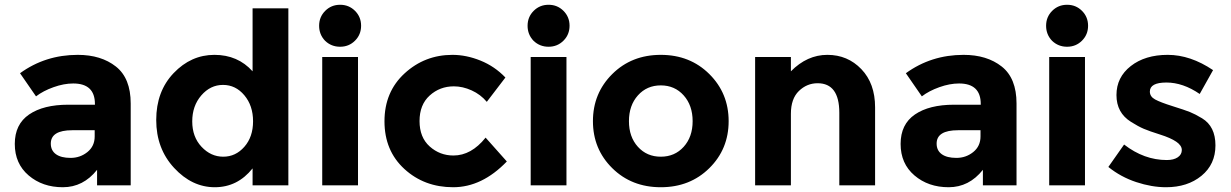

<svg xmlns="http://www.w3.org/2000/svg" viewBox="-20 -777 5160 805"><path d="M528 0H387V-65Q329 8 243.5 8Q158 8 100 -41.5Q42 -91 42 -173.5Q42 -256 102 -297Q162 -338 266 -338H378V-341Q378 -427 287 -427Q248 -427 204.5 -411.5Q161 -396 131 -373L64 -470Q170 -547 306 -547Q404 -547 466 -498Q528 -449 528 -343ZM377 -205V-231H283Q193 -231 193 -175Q193 -146 214.5 -130.5Q236 -115 276 -115Q316 -115 346.5 -139.5Q377 -164 377 -205Z M1039 -478V-742H1189V0H1039V-71Q976 8 880.5 8Q785 8 710 -73Q635 -154 635 -274Q635 -394 708 -470.5Q781 -547 879 -547Q977 -547 1039 -478ZM786 -268Q786 -203 825 -161.5Q864 -120 916 -120Q968 -120 1004.5 -161.5Q1041 -203 1041 -268.5Q1041 -334 1004.5 -377.5Q968 -421 915 -421Q862 -421 824 -377Q786 -333 786 -268Z M1481 0H1331V-538H1481ZM1343 -606Q1318 -632 1318 -669Q1318 -706 1343.5 -731.5Q1369 -757 1406 -757Q1443 -757 1468.5 -731.5Q1494 -706 1494 -669Q1494 -632 1468.5 -606.5Q1443 -581 1406 -581Q1369 -581 1343 -606Z M1881 -125Q1956 -125 2016 -200L2105 -100Q2001 8 1880 8Q1759 8 1675.5 -68.5Q1592 -145 1592 -268.5Q1592 -392 1676.5 -469.5Q1761 -547 1877 -547Q1935 -547 1994.5 -523Q2054 -499 2099 -452L2021 -350Q1995 -381 1957.5 -398Q1920 -415 1883 -415Q1824 -415 1781.5 -376.5Q1739 -338 1739 -269.5Q1739 -201 1781.5 -163Q1824 -125 1881 -125Z M2355 0H2205V-538H2355ZM2217 -606Q2192 -632 2192 -669Q2192 -706 2217.5 -731.5Q2243 -757 2280 -757Q2317 -757 2342.5 -731.5Q2368 -706 2368 -669Q2368 -632 2342.5 -606.5Q2317 -581 2280 -581Q2243 -581 2217 -606Z M2617 -269Q2617 -203 2654.5 -161.5Q2692 -120 2750.5 -120Q2809 -120 2846.5 -161.5Q2884 -203 2884 -269Q2884 -335 2846.5 -377Q2809 -419 2750.5 -419Q2692 -419 2654.5 -377Q2617 -335 2617 -269ZM3035 -269Q3035 -152 2954 -72Q2873 8 2750.5 8Q2628 8 2547 -72Q2466 -152 2466 -269Q2466 -386 2547 -466.5Q2628 -547 2750.5 -547Q2873 -547 2954 -466.5Q3035 -386 3035 -269Z M3296 -300V0H3146V-538H3296V-478Q3364 -547 3449 -547Q3534 -547 3591.5 -487Q3649 -427 3649 -327V0H3499V-304Q3499 -428 3408 -428Q3363 -428 3329.5 -395.5Q3296 -363 3296 -300Z M4242 0H4101V-65Q4043 8 3957.5 8Q3872 8 3814 -41.5Q3756 -91 3756 -173.5Q3756 -256 3816 -297Q3876 -338 3980 -338H4092V-341Q4092 -427 4001 -427Q3962 -427 3918.5 -411.5Q3875 -396 3845 -373L3778 -470Q3884 -547 4020 -547Q4118 -547 4180 -498Q4242 -449 4242 -343ZM4091 -205V-231H3997Q3907 -231 3907 -175Q3907 -146 3928.5 -130.5Q3950 -115 3990 -115Q4030 -115 4060.5 -139.5Q4091 -164 4091 -205Z M4529 0H4379V-538H4529ZM4391 -606Q4366 -632 4366 -669Q4366 -706 4391.5 -731.5Q4417 -757 4454 -757Q4491 -757 4516.5 -731.5Q4542 -706 4542 -669Q4542 -632 4516.5 -606.5Q4491 -581 4454 -581Q4417 -581 4391 -606Z M4869 8Q4809 8 4744 -13.5Q4679 -35 4627 -77L4693 -171Q4777 -106 4872 -106Q4901 -106 4918 -117.5Q4935 -129 4935 -148Q4935 -167 4911.5 -183Q4888 -199 4843.5 -213Q4799 -227 4775.5 -237Q4752 -247 4722 -266Q4661 -304 4661 -378.5Q4661 -453 4721 -500Q4781 -547 4876 -547Q4971 -547 5066 -483L5010 -383Q4940 -431 4870.5 -431Q4801 -431 4801 -393Q4801 -372 4823 -360Q4845 -348 4896 -332Q4947 -316 4968.5 -307.5Q4990 -299 5020 -281Q5076 -247 5076 -167.5Q5076 -88 5017.5 -40Q4959 8 4869 8Z"/></svg>

Font: Montserrat_am3
Style: Bold
Weight: 700
Designer: Julieta Ulanovsky
Foundry: Julieta Ulanovsky. Armenina letters added by Vahan Hovhannisyan
Version: Version 2.001